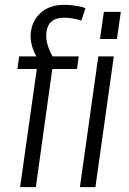

<svg xmlns="http://www.w3.org/2000/svg" viewBox="-20 -773 534 793"><path d="M132 -488H52L59 -540H162L144 -520Q129 -540 120 -561Q111 -582 108 -603Q105 -624 108 -644Q115 -692 151 -722.5Q187 -753 245 -753Q259 -753 274.5 -751.5Q290 -750 306 -747Q322 -744 333 -739L316 -688Q297 -694 279 -697Q261 -700 245 -700Q213 -700 194.5 -685.5Q176 -671 172 -642Q168 -613 178.5 -581.5Q189 -550 212 -515L170 -540H305L298 -488H196L128 0H63ZM450 -540 374 0H310L386 -540ZM479 -724 463 -612H393L409 -724Z"/></svg>

Font: Pathway Extreme SemiCondensed ExtraLight
Style: Italic
Weight: 250
Width: 4
Italic angle: -8°
Version: Version 1.001;gftools[0.9.26]